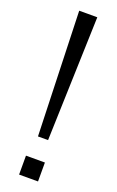

<svg xmlns="http://www.w3.org/2000/svg" viewBox="-153 -819 521 858"><g transform="rotate(20 108.0 -390.0)"><path d="M132 -189H84L65 -780H151ZM153 0H63V-90H153Z"/></g></svg>

Font: Tanohe Sans
Style: Regular
Weight: 400
Designer: Village Type and Design LLC & Cristiano Sobral
Foundry: Cooper Hewitt Smithsonian Design Museum
Version: Version 1.00;September 29, 2021;FontCreator 13.0.0.2655 64-b